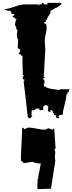

<svg xmlns="http://www.w3.org/2000/svg" viewBox="-20 -766 512 1356"><path d="M370.6 308.1 367.7 338.9V349.1Q370.6 368.2 370.6 369.1L340.3 566.4L246.6 570.3Q243.7 559.1 243.7 549.1Q243.7 539.1 245.1 521.7Q246.6 504.4 246.6 496.1L249.5 498.5Q249.5 471.2 260.3 436L259.3 437L268.1 388.7Q226.1 388.7 211.4 376.5L145 386.7Q145 377.4 141.1 375.5L138.2 377.4L129.4 369.1Q127.4 354.5 127.4 349.1Q127.4 349.1 137.2 135.7Q145.5 135.7 153.8 147Q156.7 147 164.3 140.9Q171.9 134.8 186 134.8Q200.2 134.8 237.3 142.3Q274.4 149.9 290.3 149.9Q306.2 149.9 311 144.8Q315.9 139.6 322.8 139.6L346.2 148.4H355L362.8 138.2L370.6 253.9V260.3Q370.6 261.2 373.5 277.3H370.6V286.1L364.7 288.6ZM295.9 -483.4 299.8 -413.6V-407.2L289.1 -225.6L297.9 -214.8H288.6L283.7 -210.4L296.9 -192.4H292L294.9 -180.7L288.6 -168L293.9 -150.9L302.2 -157.2Q301.3 -142.1 374 -133.8Q399.4 -130.9 400.9 -129.9L403.8 -135.7H472.2L461.4 -112.3H450.2L460.4 -101.1H450.2Q448.7 -75.7 436.3 -27.3Q423.8 21 421.9 45.9H401.9L391.1 57.6L400.4 68.4H380.4L372.1 45.9H362.3L363.3 34.2H353L354 23.4L346.2 11.7H336.9L336.4 23.4H327.6Q319.3 23.4 319.3 9.5Q319.3 -4.4 320.8 -11.2L313 -22.5H294.9L285.2 -11.2V11.7H257.8L258.3 1H231.9Q230.5 12.7 210.4 12.7L204.1 11.7L202.1 45.9L209.5 57.6H201.7Q201.7 69.3 190.4 69.3L183.6 68.4L175.8 57.6L147 -192.4L155.8 -203.1H147.5L139.6 -214.8L148.9 -236.8H140.1L141.1 -250.5L138.2 -341.8Q138.2 -342.8 139.6 -372.1H130.9Q130.9 -383.8 111.8 -383.8Q123.5 -401.9 123.5 -414.6V-417.5H114.3L105 -428.7L108.4 -484.9Q99.1 -498.5 99.1 -517.6L103 -553.2L93.8 -564.5L94.7 -576.2L85.9 -587.9Q88.4 -621.6 98.1 -632.8H88.4L79.1 -644.5H69.8L70.3 -655.3H80.1L81.1 -667.5H61V-677.2L53.2 -689Q33.7 -689 23.4 -694.1Q13.2 -699.2 7.8 -701.2Q33.2 -701.2 80.6 -718Q127.9 -734.9 151.4 -734.9H248L257.3 -725.6V-734.9L266.6 -739.7L265.6 -734.9H274.9L275.9 -745.6H284.7L292 -734.9H318.4L311 -745.6H414.1L410.6 -733.9L382.3 -712.4Q372.1 -712.4 357.2 -700.7Q342.3 -689 333.5 -689L337.4 -681.2Q336.9 -672.4 325.4 -657.2Q314 -642.1 313 -632.8L303.7 -620.1L302.7 -610.4H293.9L293.5 -598.6H302.2Q309.6 -590.3 309.6 -572Q309.6 -553.7 302.7 -523.2Q295.9 -492.7 295.9 -483.4Z"/></svg>

Font: Butcherman
Style: Regular
Weight: 400
Version: Version 001.004